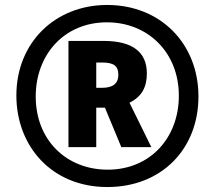

<svg xmlns="http://www.w3.org/2000/svg" viewBox="-20 -744 865 774"><path d="M413 10C630 10 780 -142 780 -355C780 -569 626 -724 412 -724C203 -724 46 -573 46 -359C46 -156 187 10 413 10ZM414 -60C250 -60 124 -177 124 -355C124 -524 239 -654 411 -654C576 -654 701 -533 701 -358C701 -190 587 -60 414 -60ZM256 -151H368V-310H403L469 -151H590L502 -330C551 -354 572 -392 572 -448C572 -535 513 -579 398 -579H256ZM390 -390H368V-492H391C439 -492 457 -478 457 -443C457 -404 432 -390 390 -390Z"/></svg>

Font: Noto Sans Khmer UI ExtraCondensed ExtraBold
Style: Regular
Weight: 800
Width: 2
Designer: Danh Hong and the Monotype Design Team
Foundry: Monotype Imaging Inc.
Version: Version 2.002